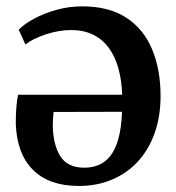

<svg xmlns="http://www.w3.org/2000/svg" viewBox="-20 -586 568 620"><path d="M235 14.5Q138.5 14.5 86.5 -37.5Q34.5 -89.5 31 -185.5Q31 -216.5 32.8 -239.5Q34.5 -262.5 38.5 -280H374.5Q373 -327 362.2 -365.5Q351.5 -404 331 -431.8Q310.5 -459.5 280.2 -474.2Q250 -489 210.5 -489Q169.5 -489 127.2 -474.8Q85 -460.5 62 -442.5L40.5 -490Q57.5 -508 89.8 -525.5Q122 -543 162.5 -554.2Q203 -565.5 245.5 -565.5Q332 -565.5 388 -528.8Q444 -492 471.2 -426.8Q498.5 -361.5 498.5 -276Q498.5 -209.5 479.2 -155.8Q460 -102 424.8 -64Q389.5 -26 341.2 -5.8Q293 14.5 235 14.5ZM252.5 -44.5Q277 -44.5 298.5 -53.2Q320 -62 336.2 -82.5Q352.5 -103 362.2 -137.8Q372 -172.5 374 -225L153 -224.5Q152 -214 151.2 -201.2Q150.5 -188.5 150.5 -181.5Q151 -121 174 -82.8Q197 -44.5 252.5 -44.5Z"/></svg>

Font: Merriweather 20pt SemiBold
Style: Regular
Weight: 600
Version: Version 2.100